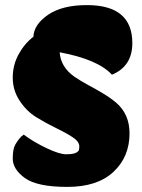

<svg xmlns="http://www.w3.org/2000/svg" viewBox="-20 -733 556 753"><path d="M30 -111Q30 -149 40 -166Q57 -195 73 -205Q112 -176 162.5 -152Q213 -128 239 -128Q265 -128 276 -133Q287 -138 289 -143.5Q291 -149 291 -159Q291 -178 264 -195.5Q237 -213 198.5 -231.5Q160 -250 122 -273.5Q84 -297 57 -338Q30 -379 30 -428.5Q30 -478 53 -520Q76 -562 111 -589Q113 -637 168.5 -675Q224 -713 321 -713Q499 -713 499 -564Q499 -473 419 -440Q364 -500 214 -528Q218 -470 272 -432Q297 -415 326 -399.5Q355 -384 383.5 -367Q412 -350 436 -330Q488 -285 488 -210Q488 -118 425 -59Q362 0 244 0Q126 0 78 -34.5Q30 -69 30 -111Z"/></svg>

Font: Chela One Cyrilic
Style: Regular
Weight: 400
Designer: Miguel Hernandez
Foundry: LatinoType
Version: Version 1.001